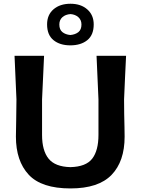

<svg xmlns="http://www.w3.org/2000/svg" viewBox="-20 -1018 769 1050"><path d="M365.5 12.5Q206.5 12.5 136.8 -62.8Q67 -138 67 -271Q67 -300.5 68.5 -357.8Q70 -415 70 -474.5Q67 -543.5 64.5 -598.8Q62 -654 59.5 -713H221Q218.5 -654 215.8 -599Q213 -544 210 -474.5V-280Q210 -194.5 245.8 -150.2Q281.5 -106 365 -104Q450 -106 484.2 -150.2Q518.5 -194.5 518.5 -280.5V-474.5Q515.5 -544 513 -599Q510.5 -654 508 -713H669.5Q666.5 -654 664 -599Q661.5 -544 658.5 -474.5Q658.5 -435 659.2 -395.2Q660 -355.5 660.8 -322.5Q661.5 -289.5 661.5 -270.5Q661.5 -135.5 590 -61.5Q518.5 12.5 365.5 12.5ZM364.5 -770Q307.5 -770 272.5 -798.5Q237.5 -827 237.5 -884.5Q237.5 -937 272.8 -967.2Q308 -997.5 365.5 -997.5Q422.5 -997.5 457.5 -966.5Q492.5 -935.5 492.5 -884.5Q492.5 -826.5 457.2 -798.2Q422 -770 364.5 -770ZM364.5 -826.5Q392 -829 408.8 -842.5Q425.5 -856 425.5 -884Q425.5 -908.5 408.8 -923.8Q392 -939 365.5 -941Q338 -939 321.2 -924Q304.5 -909 304.5 -884Q304.5 -856 321.2 -842.5Q338 -829 364.5 -826.5Z"/></svg>

Font: Commissioner Loud SemiBold
Style: Regular
Weight: 600
Designer: Kostas Bartsokas
Foundry: Kostas Bartsokas
Version: Version 1.000; ttfautohint (v1.8.3)